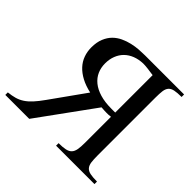

<svg xmlns="http://www.w3.org/2000/svg" viewBox="-171 -832 1003 1003"><g transform="rotate(45 330.0 -331.0)"><path d="M462.9 -617.2Q437.5 -621.1 418.2 -623.3Q398.9 -625.5 385.7 -625.5Q353.5 -624.5 327.1 -614.3Q300.8 -604 282.2 -585.7Q263.7 -567.4 253.7 -541.7Q243.7 -516.1 243.7 -484.9Q243.7 -453.6 255.4 -427.2Q267.1 -400.9 290.8 -381.6Q314.5 -362.3 350.3 -351.6Q386.2 -340.8 435.1 -340.8H462.9ZM366.7 0V-18.6Q397.5 -18.6 416.5 -22.7Q435.5 -26.9 445.8 -37.8Q456.1 -48.8 459.5 -68.1Q462.9 -87.4 462.9 -117.7V-309.6Q454.6 -308.1 447.5 -307.9Q440.4 -307.6 432.9 -307.6Q425.3 -307.6 415.8 -308.1Q406.2 -308.6 393.1 -309.6L168.5 0H-8.3V-18.6Q19 -21.5 40.5 -27.6Q62 -33.7 81.3 -46.4Q100.6 -59.1 119.4 -79.6Q138.2 -100.1 160.6 -131.8L296.4 -322.3Q254.9 -331.5 224.4 -347.9Q193.8 -364.3 173.6 -386.2Q153.3 -408.2 143.6 -435.3Q133.8 -462.4 133.8 -493.2Q133.8 -531.7 145.3 -559.6Q156.7 -587.4 175.3 -606Q193.8 -624.5 218 -635.7Q242.2 -647 267.6 -652.8Q293 -658.7 317.4 -660.4Q341.8 -662.1 361.8 -662.1H650.4V-643.6Q618.2 -643.6 599.6 -639.6Q581.1 -635.7 571.3 -624.8Q561.5 -613.8 558.8 -594.5Q556.2 -575.2 556.2 -544.4V-117.7Q556.2 -87.4 558.8 -68.4Q561.5 -49.3 571 -38.1Q580.6 -26.9 599.4 -22.7Q618.2 -18.6 650.4 -18.6V0Z"/></g></svg>

Font: Doulos SIL Cyr
Style: Regular
Weight: 400
Designer: Walt Agee, Victor Gaultney, Peter Martin, Debbi Hosken, Becca Hirsbrunner
Foundry: SIL International
Version: Version 5.000